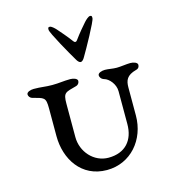

<svg xmlns="http://www.w3.org/2000/svg" viewBox="-109 -812 837 917"><g transform="rotate(-15 310.0 -354.0)"><path d="M329 -624C323 -616 317 -616 311 -624C289 -654 263 -683 250 -698C242 -707 228 -720 220 -720C211 -720 211 -716 211 -707C211 -692 280 -570 300 -537C305 -528 312 -519 320 -519C328 -519 335 -528 340 -537C360 -570 428 -692 428 -707C428 -716 428 -720 419 -720C411 -720 397 -707 389 -698C376 -683 352 -656 329 -624ZM116 -344V-207C116 -93.4 182 12 308 12C426 12 508 -85 508 -204V-342C508 -377.8 517 -401 565 -414C578 -417 582 -426 582 -435C582 -447 562 -453 547 -453C527 -453 499 -448 479 -448C458 -448 439 -453 421 -453C406 -453 386 -447 386 -435C386 -426 393 -415 407 -411C430 -405 458 -372.7 458 -338V-175C458 -96 414 -43 330 -43C258 -43 202 -106.2 202 -179V-344C202 -401 213 -398 270 -414C279 -417 285 -426 285 -435C285 -447 265 -453 250 -453C216 -453 195 -448 160 -448C124 -448 108 -453 69 -453C54 -453 34 -447 34 -435C34 -426 41 -417 50 -414C107 -398 116 -401 116 -344Z"/></g></svg>

Font: EB Garamond SC 08
Style: Regular
Weight: 400
Version: Version 0.016